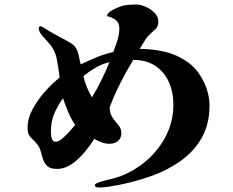

<svg xmlns="http://www.w3.org/2000/svg" viewBox="-20 -800 1040 856"><path d="M315 -243Q297 -270 284 -300.5Q271 -331 261 -362Q236 -327 221.5 -292.5Q207 -258 207 -214Q207 -207 208 -196Q209 -185 213.5 -176.5Q218 -168 228 -168Q241 -168 258 -182.5Q275 -197 291 -215Q307 -233 315 -243ZM468 -523Q435 -515 406.5 -498.5Q378 -482 352 -461Q357 -436 367 -412Q377 -388 390 -366Q413 -404 432.5 -443.5Q452 -483 468 -523ZM914 -329Q914 -245 878.5 -184Q843 -123 784 -81.5Q725 -40 654 -15Q583 10 512 24Q490 28 467 32Q444 36 422 36Q417 36 410 34.5Q403 33 403 26Q403 21 411 17Q419 13 423 12Q446 5 469.5 -0.5Q493 -6 516 -14Q582 -39 636 -86.5Q690 -134 721.5 -197.5Q753 -261 753 -333Q753 -389 733 -434Q713 -479 673 -506Q633 -533 574 -533Q543 -482 516.5 -429.5Q490 -377 469 -322Q469 -294 482 -275.5Q495 -257 508 -242Q521 -227 521 -207Q521 -184 506 -171.5Q491 -159 468 -159Q450 -159 432.5 -165.5Q415 -172 400 -181Q384 -154 358 -122.5Q332 -91 300.5 -69Q269 -47 234 -47Q205 -47 191.5 -59Q178 -71 172 -89.5Q166 -108 161 -127Q156 -146 143 -160Q132 -174 122.5 -182Q113 -190 108 -200.5Q103 -211 103 -232Q103 -272 126 -314.5Q149 -357 182.5 -394Q216 -431 246 -454Q241 -496 233 -537.5Q225 -579 195 -611Q185 -622 169 -640Q153 -658 153 -674Q153 -683 161 -683Q163 -683 164 -682.5Q165 -682 166 -682Q177 -675 188.5 -668Q200 -661 212 -654Q229 -644 247.5 -634.5Q266 -625 284 -615Q301 -606 311.5 -595Q322 -584 328 -564Q332 -551 334 -538.5Q336 -526 340 -513Q375 -530 411.5 -545Q448 -560 485 -568Q495 -594 503.5 -620.5Q512 -647 512 -675Q512 -699 495 -711.5Q478 -724 457 -728Q458 -740 473 -750Q488 -760 506.5 -767Q525 -774 534 -776Q547 -778 560.5 -779Q574 -780 586 -780Q606 -780 629 -770Q652 -760 669 -743Q686 -726 686 -703Q686 -681 671 -668Q656 -655 642 -641Q631 -629 621.5 -612.5Q612 -596 603 -582Q661 -582 715.5 -569Q770 -556 815 -524.5Q860 -493 887 -438Q900 -413 907 -385Q914 -357 914 -329Z"/></svg>

Font: Kaisei Tokumin ExtraBold
Style: Regular
Weight: 800
Designer: Font-Kai, 金井和夫
Foundry: KAZUO KANAI
Version: Version 5.003